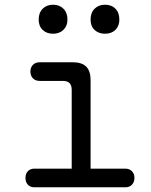

<svg xmlns="http://www.w3.org/2000/svg" viewBox="-20 -794 640 814"><path d="M511 -79Q529 -79 539.5 -68Q550 -57 550 -39.5Q550 -22 539.5 -11Q529 0 512 0H126Q108 0 98 -11Q88 -22 88 -39.5Q88 -57 98 -68Q108 -79 126 -79H284V-413Q284 -432 275 -441.5Q266 -451 247 -451H148Q130 -451 119.5 -462Q109 -473 109 -490.5Q109 -508 119.5 -519Q130 -530 148 -530H289Q327 -530 345.5 -511.5Q364 -493 364 -455V-79ZM425 -651Q398 -651 381 -667Q364 -683 364 -711Q364 -740 381 -757Q398 -774 425 -774Q453 -774 469.5 -757Q486 -740 486 -711Q486 -684 469.5 -667.5Q453 -651 425 -651ZM205 -651Q178 -651 161 -667Q144 -683 144 -711Q144 -740 161 -757Q178 -774 205 -774Q232 -774 249 -757Q266 -740 266 -711Q266 -684 249 -667.5Q232 -651 205 -651Z"/></svg>

Font: Maple Mono Light
Style: Regular
Weight: 300
Monospace: yes
Designer: subframe7536
Version: Version 7.000